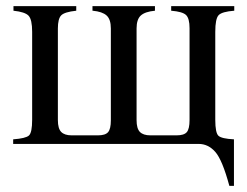

<svg xmlns="http://www.w3.org/2000/svg" viewBox="-20 -470 808 627"><path d="M745 -450V-435Q705 -432 694 -420.5Q683 -409 683 -366V-79Q683 -36 693.5 -26.5Q704 -17 744 -15V137H729Q706 52 683 26Q660 0 629 0H23V-15Q64 -18 74.5 -27.5Q85 -37 85 -79V-366Q85 -406 73.5 -418.5Q62 -431 24 -435V-450H229V-435Q191 -431 180 -420Q169 -409 169 -377V-78Q169 -50 180 -39Q191 -28 214 -28H300Q324 -28 333 -38.5Q342 -49 342 -77V-377Q342 -407 328 -419.5Q314 -432 283 -435H282V-450H486V-435Q454 -432 440 -419.5Q426 -407 426 -377V-78Q426 -50 437 -39Q448 -28 471 -28H557Q581 -28 590 -38.5Q599 -49 599 -78V-378Q599 -410 587.5 -421Q576 -432 539 -435V-450Z"/></svg>

Font: STIX
Style: Regular
Weight: 400
Designer: MicroPress Inc., with final additions and corrections provided by Coen Hoffman, Elsevier (retired)
Version: Version 1.1.1